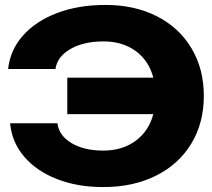

<svg xmlns="http://www.w3.org/2000/svg" viewBox="-20 -746 860 779"><path d="M399 -135Q476 -135 530 -174.5Q584 -214 602 -283H253V-431H602Q584 -500 530.5 -539Q477 -578 400 -578Q319 -578 265.5 -547Q212 -516 205 -466H13Q21 -543 73.5 -602Q126 -661 212.5 -693.5Q299 -726 408 -726Q526 -726 616.5 -680Q707 -634 757 -550Q807 -466 807 -357Q807 -247 756 -163Q705 -79 612.5 -33Q520 13 399 13Q294 13 211 -19.5Q128 -52 78 -110.5Q28 -169 21 -246H213Q219 -196 270 -165.5Q321 -135 399 -135Z"/></svg>

Font: Non Bureau Extended
Style: Bold
Weight: 700
Width: 7
Designer: Jona Saucedo
Foundry: Non Foundry
Version: Version 1.000; ttfautohint (v1.8.4)